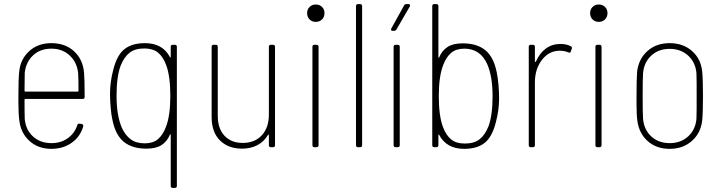

<svg xmlns="http://www.w3.org/2000/svg" viewBox="-20 -720 3527 939"><path d="M358 -108Q361 -117 370 -115L379 -114Q383 -113 385.5 -110Q388 -107 387 -102Q373 -52 331 -22Q289 8 231 8Q168 8 125.5 -29.5Q83 -67 75 -127Q70 -162 70 -217V-251Q70 -336 74 -370Q80 -431 123 -470Q166 -509 231 -509Q299 -509 342 -469.5Q385 -430 391 -366Q394 -335 394 -246Q394 -236 384 -236H104Q100 -236 100 -232Q100 -162 101 -138Q106 -85 141.5 -52.5Q177 -20 232 -20Q278 -20 311.5 -44Q345 -68 358 -108ZM101 -364Q100 -339 100 -276Q100 -272 104 -272H360Q364 -272 364 -276Q364 -339 362 -364Q356 -416 320.5 -449Q285 -482 232 -482Q177 -482 142 -449.5Q107 -417 101 -364Z M825 -501H835Q845 -501 845 -491V189Q845 199 835 199H825Q815 199 815 189V-60Q815 -63 813.5 -63.5Q812 -64 811 -61Q797 -28 770 -10.5Q743 7 696 7Q627 7 586 -26Q545 -59 530 -133Q524 -159 521 -196.5Q518 -234 518 -260Q518 -319 534 -379Q552 -451 589 -480Q626 -509 689 -509Q775 -509 811 -441Q812 -439 813.5 -439Q815 -439 815 -442V-491Q815 -501 825 -501ZM813 -251Q813 -347 793 -401Q778 -442 753 -462.5Q728 -483 686 -483Q640 -483 613.5 -462Q587 -441 570 -399Q550 -345 550 -251Q550 -155 576 -95Q593 -58 619.5 -38.5Q646 -19 688 -19Q728 -19 752 -39Q776 -59 791 -98Q813 -153 813 -251Z M1305 -501H1315Q1325 -501 1325 -491V-10Q1325 0 1315 0H1305Q1295 0 1295 -10V-58Q1295 -61 1293 -61.5Q1291 -62 1290 -59Q1271 -27 1238.5 -10Q1206 7 1164 7Q1096 7 1055.5 -33.5Q1015 -74 1015 -148V-491Q1015 -501 1025 -501H1035Q1045 -501 1045 -491V-154Q1045 -91 1078 -56Q1111 -21 1167 -21Q1226 -21 1260.5 -58.5Q1295 -96 1295 -160V-491Q1295 -501 1305 -501Z M1482 -656Q1482 -674 1494 -686Q1506 -698 1524 -698Q1543 -698 1555 -686Q1567 -674 1567 -656Q1567 -637 1555 -625Q1543 -613 1524 -613Q1506 -613 1494 -625Q1482 -637 1482 -656ZM1508 -10V-491Q1508 -501 1518 -501H1528Q1538 -501 1538 -491V-10Q1538 0 1528 0H1518Q1508 0 1508 -10Z M1721 -10V-690Q1721 -700 1731 -700H1741Q1751 -700 1751 -690V-10Q1751 0 1741 0H1731Q1721 0 1721 -10Z M1905 -10V-491Q1905 -501 1915 -501H1925Q1935 -501 1935 -491V-10Q1935 0 1925 0H1915Q1905 0 1905 -10ZM1894 -581 1956 -693Q1959 -700 1968 -700H1977Q1983 -700 1985 -696.5Q1987 -693 1984 -688L1919 -576Q1914 -569 1907 -569H1901Q1895 -569 1893 -572.5Q1891 -576 1894 -581Z M2421 -240Q2421 -182 2405 -122Q2387 -50 2350 -21Q2313 8 2250 8Q2164 8 2128 -60Q2127 -62 2125.5 -62Q2124 -62 2124 -59V-10Q2124 0 2114 0H2104Q2094 0 2094 -10V-690Q2094 -700 2104 -700H2114Q2124 -700 2124 -690V-441Q2124 -438 2125.5 -437.5Q2127 -437 2128 -440Q2142 -473 2169 -490.5Q2196 -508 2243 -508Q2312 -508 2353 -475Q2394 -442 2409 -368Q2415 -341 2418 -304Q2421 -267 2421 -240ZM2389 -250Q2389 -346 2363 -406Q2329 -482 2251 -482Q2211 -482 2187 -462Q2163 -442 2148 -403Q2126 -348 2126 -250Q2126 -154 2146 -100Q2161 -59 2186 -38.5Q2211 -18 2253 -18Q2299 -18 2325.5 -39Q2352 -60 2369 -102Q2389 -156 2389 -250Z M2771 -494Q2775 -493 2776.5 -489Q2778 -485 2776 -481L2772 -469Q2769 -459 2759 -464Q2741 -472 2716 -472Q2664 -471 2630 -426.5Q2596 -382 2596 -317V-10Q2596 0 2586 0H2576Q2566 0 2566 -10V-491Q2566 -501 2576 -501H2586Q2596 -501 2596 -491V-420Q2596 -417 2597.5 -417Q2599 -417 2601 -419Q2619 -460 2649.5 -482.5Q2680 -505 2721 -505Q2751 -505 2771 -494Z M2866 -656Q2866 -674 2878 -686Q2890 -698 2908 -698Q2927 -698 2939 -686Q2951 -674 2951 -656Q2951 -637 2939 -625Q2927 -613 2908 -613Q2890 -613 2878 -625Q2866 -637 2866 -656ZM2892 -10V-491Q2892 -501 2902 -501H2912Q2922 -501 2922 -491V-10Q2922 0 2912 0H2902Q2892 0 2892 -10Z M3097 -130Q3093 -156 3093 -213V-251Q3093 -336 3096 -371Q3104 -433 3147 -471Q3190 -509 3255 -509Q3321 -509 3364.5 -470.5Q3408 -432 3414 -371Q3418 -335 3418 -251Q3418 -165 3414 -130Q3407 -69 3363.5 -30.5Q3320 8 3255 8Q3190 8 3147.5 -30Q3105 -68 3097 -130ZM3386 -138Q3387 -153 3387 -189V-250V-313Q3387 -349 3386 -363Q3381 -416 3345 -448.5Q3309 -481 3255 -481Q3201 -481 3165.5 -448.5Q3130 -416 3125 -363Q3123 -334 3123 -250Q3123 -167 3125 -138Q3130 -85 3165.5 -52.5Q3201 -20 3255 -20Q3309 -20 3345 -52.5Q3381 -85 3386 -138Z"/></svg>

Font: Barlow Semi Condensed Thin
Style: Regular
Weight: 250
Width: 4
Designer: Jeremy Tribby
Foundry: Tribby Type
Version: Version 1.408